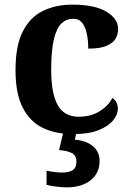

<svg xmlns="http://www.w3.org/2000/svg" viewBox="-20 -569 567 829"><path d="M295 10Q221 10 165.5 -16.5Q110 -43 78.5 -103.5Q47 -164 47 -266Q47 -374 79.5 -435.5Q112 -497 167.5 -523Q223 -549 292 -549Q389 -549 439.5 -518.5Q490 -488 490 -444Q490 -422 479.5 -403Q469 -384 441 -371.5Q413 -359 361 -359Q361 -393 355 -422.5Q349 -452 335 -470Q321 -488 296 -488Q267 -488 246 -468.5Q225 -449 213 -401Q201 -353 201 -267Q201 -166 229 -115.5Q257 -65 320 -65Q372 -65 410 -88.5Q448 -112 465 -146Q477 -139 483 -126Q489 -113 489 -100Q489 -75 468.5 -49.5Q448 -24 405.5 -7Q363 10 295 10ZM268 240Q252 240 225.5 237Q199 234 181 229V168Q220 176 249 176Q278 176 294 165.5Q310 155 310 130Q310 101 288.5 91Q267 81 235 79L256 -9H313L303 34Q352 38 381 62Q410 86 410 126Q410 179 371 209.5Q332 240 268 240Z"/></svg>

Font: Noto Serif Gurmukhi
Style: Bold
Weight: 700
Designer: Vaibhav Singh and the Monotype Design Team
Foundry: Monotype Imaging Inc.
Version: Version 2.004; ttfautohint (v1.8.4.7-5d5b)